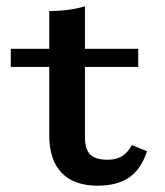

<svg xmlns="http://www.w3.org/2000/svg" viewBox="-20 -569 516 600"><path d="M285 11.3Q211.4 11.3 172.7 -28.9Q133.9 -69.2 133.9 -146.4V-208.2H245.5V-139.2Q245.5 -102.3 262.1 -86.1Q278.8 -69.8 316.4 -69.8Q343.2 -69.8 361.3 -81Q379.4 -92.2 392.3 -115.6L439.2 -96.5Q421.9 -41.3 384.3 -15Q346.6 11.3 285 11.3ZM133.9 -208.2V-534.3Q166.5 -534.7 194 -538.4Q221.4 -542.1 245.5 -549.2V-208.2ZM13.7 -359.9V-416.4H411.9V-359.9Z"/></svg>

Font: Playfair 5pt SemiExpanded Light
Style: Regular
Weight: 300
Width: 6
Designer: Claus Eggers Sørensen
Foundry: Claus Eggers Sørensen
Version: Version 2.203